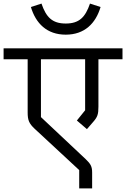

<svg xmlns="http://www.w3.org/2000/svg" viewBox="-40 -967 702 1069"><path d="M326 -774C431 -774 493 -837 520 -928L461 -947C435 -871 401 -836 326 -836C251 -836 217 -871 191 -947L132 -928C159 -837 221 -774 326 -774ZM401 82H473V-6C473 -40 465 -54 437 -81L188 -315V-637H434V-353L388 -296L444 -248L476 -285C503 -315 508 -330 508 -373V-637H642V-698H-20V-637H114V-341C114 -299 121 -280 153 -250L401 -20Z"/></svg>

Font: IBM Plex Devanagari
Style: Regular
Weight: 400
Designer: Mike Abbink, Paul van der Laan, Pieter van Rosmalen, Erin McLaughlin
Foundry: Bold Monday
Version: Version 1.0